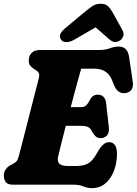

<svg xmlns="http://www.w3.org/2000/svg" viewBox="-20 -960 711 998"><path d="M363 0H49Q20 0 10 -13.5Q0 -27 0 -47Q0 -67.5 10.8 -81.2Q21.5 -95 34.5 -101.5L49.5 -109.5Q61 -115.5 67 -123Q73 -130.5 78 -149.5Q88 -187.5 101.8 -241.2Q115.5 -295 130.5 -353.5Q145.5 -412 159.2 -465.5Q173 -519 182.5 -556.5Q188.5 -581.5 169.5 -593.5L156 -602Q143 -610.5 136.2 -620Q129.5 -629.5 129.5 -644.5Q129.5 -669.5 144.2 -684.8Q159 -700 186.5 -700H493.5Q527.5 -700 551 -709Q574.5 -718 597.5 -718Q643 -718 651 -664L670 -535.5Q674 -510 664 -495Q654 -480 634.5 -476.5Q612 -473 595.5 -484.8Q579 -496.5 566 -534Q543 -603 471.5 -603H402Q394 -576 379 -521Q364 -466 347.5 -403H401Q415 -403 424.8 -409.8Q434.5 -416.5 447 -440Q455.5 -456 465.5 -462Q475.5 -468 488 -468Q507.5 -468 518.5 -456.2Q529.5 -444.5 531.5 -424.5L545.5 -300.5Q549 -270.5 536.5 -256.2Q524 -242 503 -242Q487.5 -242 477.5 -251Q467.5 -260 460.5 -272.5Q450.5 -294.5 436.8 -300.2Q423 -306 397.5 -306H322Q307.5 -250.5 296.5 -206Q285.5 -161.5 281.5 -143Q277 -121.5 288.5 -109.2Q300 -97 337 -97H370Q400.5 -97 420.5 -103Q440.5 -109 455.8 -124.5Q471 -140 487 -169Q515.5 -221 546 -221Q588 -221 588 -160.5Q588 -112.5 572.2 -71.8Q556.5 -31 527.5 -6.5Q498.5 18 458.5 18Q435 18 413.5 9Q392 0 363 0ZM367.5 -754.5Q344 -741 326 -741Q308 -741 299.5 -751Q276.5 -778 318.5 -813L412 -891Q438.5 -913 458 -926.8Q477.5 -940.5 503 -940.5Q528.5 -940.5 542 -927.2Q555.5 -914 568 -891L616.5 -803Q625.5 -786 620.8 -772.5Q616 -759 605.5 -751Q577 -730.5 549.5 -754.5L477 -818Z"/></svg>

Font: Fraunces 144pt S100 Black
Style: Italic
Weight: 900
Italic angle: -16°
Version: Version 1.000; ttfautohint (v1.8.3)